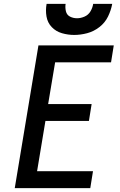

<svg xmlns="http://www.w3.org/2000/svg" viewBox="-20 -969 616 989"><path d="M56 0H445L459 -87H171L214 -346H438L452 -433H228L264 -648H552L566 -735H178ZM362 -789Q395 -789 429 -798Q463 -807 492 -829.5Q521 -852 536.5 -884Q552 -916 558 -949H460Q457 -929 446 -910.5Q435 -892 415.5 -883.5Q396 -875 377 -875Q357 -875 340.5 -883.5Q324 -892 319.5 -911Q315 -930 318 -949H220Q214 -916 219.5 -884Q225 -852 246.5 -829.5Q268 -807 299 -798Q330 -789 362 -789Z"/></svg>

Font: Iosevka Sparkle Medium
Style: Italic
Weight: 500
Italic angle: -9°
Designer: Belleve Invis
Foundry: Belleve Invis
Version: Version 4.5.0; ttfautohint (v1.8.3)